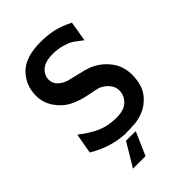

<svg xmlns="http://www.w3.org/2000/svg" viewBox="-261 -823 1125 1125"><g transform="rotate(-45 301.5 -260.0)"><path d="M42 -52 64 -178Q121 -133 174.5 -109Q228 -85 296 -85Q361 -85 391.5 -115.5Q422 -146 422 -186Q422 -218 401 -242.5Q380 -267 348 -281Q339 -284 275 -296.5Q211 -309 164.5 -333.5Q118 -358 86 -406V-405Q54 -454 54 -509Q54 -596 112 -655Q170 -714 295 -714Q357 -714 403 -703Q449 -692 506 -664L485 -539Q483 -540 461 -557.5Q439 -575 423 -584.5Q407 -594 372 -604Q337 -614 297 -614Q233 -614 203 -587Q173 -560 173 -524Q173 -468 248 -441Q265 -436 318 -424Q371 -412 394 -403Q455 -379 497.5 -325.5Q540 -272 540 -198Q540 -146 523 -103.5Q506 -61 462 -27.5Q418 6 350 15Q306 18 260 18Q148 11 42 -52ZM154 194 241 49 321 50 258 194Z"/></g></svg>

Font: Coval
Style: Bold
Weight: 700
Foundry: Context Ltd
Version: Version 001.000